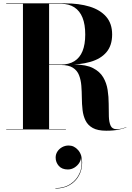

<svg xmlns="http://www.w3.org/2000/svg" viewBox="-20 -770 783 1142"><path d="M197 -384V-386H342Q390 -386 422.2 -406Q454.5 -426 470.8 -465.8Q487 -505.5 487 -565Q487 -624.5 470.8 -665Q454.5 -705.5 422.2 -726.5Q390 -747.5 342 -747.5H17V-750H367Q450 -750 513 -730.8Q576 -711.5 611.5 -670.8Q647 -630 647 -565Q647 -500 613.5 -460Q580 -420 517.5 -402Q455 -384 367 -384ZM17 0V-2.5H372V0ZM116.5 -1.5V-748.5H272V-1.5ZM612 7.5Q561 7.5 531.8 -8.8Q502.5 -25 488.8 -53Q475 -81 471 -116Q467 -151 466.8 -188Q466.5 -225 463.8 -260Q461 -295 450 -323Q439 -351 413.5 -367.2Q388 -383.5 342 -383.5H197V-386H422Q492.5 -386 533.2 -365Q574 -344 594 -310Q614 -276 620.2 -235Q626.5 -194 626.5 -152.8Q626.5 -111.5 627.5 -77.5Q628.5 -43.5 638 -22.5Q647.5 -1.5 674 -1.5Q690 -1.5 705.2 -5.5Q720.5 -9.5 731 -14.5L732 -13Q720 -6.5 688.5 0.5Q657 7.5 612 7.5ZM309.5 351.5V349Q361.5 349 399.8 323.8Q438 298.5 455.2 255.5Q472.5 212.5 461 159H462Q463 180 452 197.8Q441 215.5 422.8 226.8Q404.5 238 383.5 238Q348.5 238 329.8 216.8Q311 195.5 311 167Q311 147.5 321.5 131.2Q332 115 349.8 105.2Q367.5 95.5 388.5 95.5Q421 95.5 444.8 122.8Q468.5 150 468.5 197Q468.5 240 449.2 275Q430 310 394.2 330.8Q358.5 351.5 309.5 351.5Z"/></svg>

Font: Bodoni Moda 72pt
Style: Bold
Weight: 700
Designer: Owen Earl
Foundry: indestructible type
Version: Version 2.004